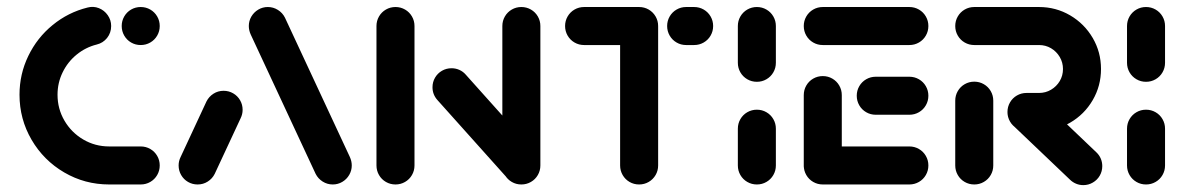

<svg xmlns="http://www.w3.org/2000/svg" viewBox="-20 -539 3465 561"><path d="M37 -262.2Q37 -322.6 62.8 -375.7Q88.5 -428.9 133.9 -465.9Q179.3 -503 235.9 -517Q253 -521.5 268.9 -515.2Q284.8 -508.9 294.8 -494.6Q304.8 -480.4 304.8 -463Q304.8 -443.3 293 -428.3Q281.1 -413.3 262.6 -408.9Q230 -400.7 203.9 -379.4Q177.8 -358.1 163 -327.6Q148.1 -297 148.1 -262.2Q148.1 -221.1 168.3 -186.5Q188.5 -151.9 223.1 -131.5Q257.8 -111.1 298.9 -111.1H391.1Q406.3 -111.1 419.1 -103.7Q431.9 -96.3 439.3 -83.5Q446.7 -70.7 446.7 -55.6Q446.7 -40.4 439.3 -27.6Q431.9 -14.8 419.1 -7.4Q406.3 0 391.1 0H298.9Q227.8 0 167.6 -35.2Q107.4 -70.4 72.2 -130.7Q37 -191.1 37 -262.2ZM335.6 -463Q335.6 -478.1 343 -490.9Q350.4 -503.7 363.1 -511.1Q375.9 -518.5 391.1 -518.5Q406.3 -518.5 419.1 -511.1Q431.9 -503.7 439.3 -490.9Q446.7 -478.1 446.7 -463Q446.7 -447.8 439.3 -435Q431.9 -422.2 419.1 -414.8Q406.3 -407.4 391.1 -407.4Q375.9 -407.4 363.1 -414.8Q350.4 -422.2 343 -435Q335.6 -447.8 335.6 -463Z M557.4 0Q542.2 0 529.4 -7.4Q516.7 -14.8 509.3 -27.6Q501.9 -40.4 501.9 -55.6Q501.9 -68.5 507.8 -80.4L583.3 -242.6Q590.4 -256.7 603.7 -265.2Q617 -273.7 633.3 -273.7Q648.5 -273.7 661.3 -266.3Q674.1 -258.9 681.5 -246.1Q688.9 -233.3 688.9 -218.1Q688.9 -205.2 683 -193.3L607.4 -31.1Q600.4 -17 587 -8.5Q573.7 0 557.4 0ZM1007.8 -55.6Q1007.8 -40.7 1000.4 -28Q993 -15.2 980.2 -7.6Q967.4 0 952.2 0Q936.3 0 922.8 -8.5Q909.3 -17 902.2 -31.1L712.6 -438.1Q707 -450.4 707 -463Q707 -477.8 714.4 -490.6Q721.9 -503.3 734.6 -510.9Q747.4 -518.5 762.6 -518.5Q778.5 -518.5 792 -510Q805.6 -501.5 812.6 -487.4L1002.2 -80.4Q1007.8 -68.1 1007.8 -55.6Z M1135.6 0Q1120.4 0 1107.6 -7.4Q1094.8 -14.8 1087.4 -27.6Q1080 -40.4 1080 -55.6V-463Q1080 -478.1 1087.4 -490.9Q1094.8 -503.7 1107.6 -511.1Q1120.4 -518.5 1135.6 -518.5Q1150.7 -518.5 1163.5 -511.1Q1176.3 -503.7 1183.7 -490.9Q1191.1 -478.1 1191.1 -463V-55.6Q1191.1 -40.4 1183.7 -27.6Q1176.3 -14.8 1163.5 -7.4Q1150.7 0 1135.6 0ZM1243.7 -284.1Q1243.7 -299.3 1251.1 -312Q1258.5 -324.8 1271.3 -332.2Q1284.1 -339.6 1299.3 -339.6Q1311.5 -339.6 1322.2 -334.8Q1333 -330 1340.7 -321.1L1549.3 -88.1L1466.3 -14.1L1257.8 -247Q1243.7 -263 1243.7 -284.1ZM1503.3 0Q1488.1 0 1475.4 -7.4Q1462.6 -14.8 1455.2 -27.6Q1447.8 -40.4 1447.8 -55.6V-463Q1447.8 -478.1 1455.2 -490.9Q1462.6 -503.7 1475.4 -511.1Q1488.1 -518.5 1503.3 -518.5Q1518.5 -518.5 1531.3 -511.1Q1544.1 -503.7 1551.5 -490.9Q1558.9 -478.1 1558.9 -463V-55.6Q1558.9 -40.4 1551.5 -27.6Q1544.1 -14.8 1531.3 -7.4Q1518.5 0 1503.3 0Z M1903 -461.5V-55.6Q1903 -40.4 1895.6 -27.6Q1888.1 -14.8 1875.4 -7.4Q1862.6 0 1847.4 0Q1832.2 0 1819.4 -7.4Q1806.7 -14.8 1799.3 -27.6Q1791.9 -40.4 1791.9 -55.6V-461.5ZM1631.1 -463Q1631.1 -478.1 1638.5 -490.9Q1645.9 -503.7 1658.7 -511.1Q1671.5 -518.5 1686.7 -518.5H1847.4Q1862.6 -518.5 1875.4 -511.1Q1888.1 -503.7 1895.6 -490.9Q1903 -478.1 1903 -463Q1903 -447.8 1895.6 -435Q1888.1 -422.2 1875.4 -414.8Q1862.6 -407.4 1847.4 -407.4H1686.7Q1671.5 -407.4 1658.7 -414.8Q1645.9 -422.2 1638.5 -435Q1631.1 -447.8 1631.1 -463ZM1929.3 -463Q1929.3 -478.1 1936.7 -490.9Q1944.1 -503.7 1956.9 -511.1Q1969.6 -518.5 1984.8 -518.5H2008.1Q2023.3 -518.5 2036.1 -511.1Q2048.9 -503.7 2056.3 -490.9Q2063.7 -478.1 2063.7 -463Q2063.7 -447.8 2056.3 -435Q2048.9 -422.2 2036.1 -414.8Q2023.3 -407.4 2008.1 -407.4H1984.8Q1969.6 -407.4 1956.9 -414.8Q1944.1 -422.2 1936.7 -435Q1929.3 -447.8 1929.3 -463Z M2191.5 0Q2176.3 0 2163.5 -7.4Q2150.7 -14.8 2143.3 -27.6Q2135.9 -40.4 2135.9 -55.6V-163Q2135.9 -178.1 2143.3 -190.9Q2150.7 -203.7 2163.5 -211.1Q2176.3 -218.5 2191.5 -218.5Q2206.7 -218.5 2219.4 -211.1Q2232.2 -203.7 2239.6 -190.9Q2247 -178.1 2247 -163V-55.6Q2247 -40.4 2239.6 -27.6Q2232.2 -14.8 2219.4 -7.4Q2206.7 0 2191.5 0ZM2191.5 -300Q2176.3 -300 2163.5 -307.4Q2150.7 -314.8 2143.3 -327.6Q2135.9 -340.4 2135.9 -355.6V-463Q2135.9 -478.1 2143.3 -490.9Q2150.7 -503.7 2163.5 -511.1Q2176.3 -518.5 2191.5 -518.5Q2206.7 -518.5 2219.4 -511.1Q2232.2 -503.7 2239.6 -490.9Q2247 -478.1 2247 -463V-355.6Q2247 -340.4 2239.6 -327.6Q2232.2 -314.8 2219.4 -307.4Q2206.7 -300 2191.5 -300Z M2328.5 -51.9V-261.1Q2328.5 -276.3 2335.9 -289.1Q2343.3 -301.9 2356.1 -309.3Q2368.9 -316.7 2384.1 -316.7Q2399.3 -316.7 2412 -309.3Q2424.8 -301.9 2432.2 -289.1Q2439.6 -276.3 2439.6 -261.1V-51.9ZM2692.6 -55.6Q2692.6 -40.4 2685.2 -27.6Q2677.8 -14.8 2665 -7.4Q2652.2 0 2637 0H2384.1Q2368.9 0 2356.1 -7.4Q2343.3 -14.8 2335.9 -27.6Q2328.5 -40.4 2328.5 -55.6Q2328.5 -70.7 2335.9 -83.5Q2343.3 -96.3 2356.1 -103.7Q2368.9 -111.1 2384.1 -111.1H2637Q2652.2 -111.1 2665 -103.7Q2677.8 -96.3 2685.2 -83.5Q2692.6 -70.7 2692.6 -55.6ZM2483.3 -259.3Q2483.3 -274.4 2490.7 -287.2Q2498.1 -300 2510.9 -307.4Q2523.7 -314.8 2538.9 -314.8H2637Q2652.2 -314.8 2665 -307.4Q2677.8 -300 2685.2 -287.2Q2692.6 -274.4 2692.6 -259.3Q2692.6 -244.1 2685.2 -231.3Q2677.8 -218.5 2665 -211.1Q2652.2 -203.7 2637 -203.7H2538.9Q2523.7 -203.7 2510.9 -211.1Q2498.1 -218.5 2490.7 -231.3Q2483.3 -244.1 2483.3 -259.3ZM2328.5 -463Q2328.5 -478.1 2335.9 -490.9Q2343.3 -503.7 2356.1 -511.1Q2368.9 -518.5 2384.1 -518.5H2637Q2652.2 -518.5 2665 -511.1Q2677.8 -503.7 2685.2 -490.9Q2692.6 -478.1 2692.6 -463Q2692.6 -447.8 2685.2 -435Q2677.8 -422.2 2665 -414.8Q2652.2 -407.4 2637 -407.4H2384.1Q2368.9 -407.4 2356.1 -414.8Q2343.3 -422.2 2335.9 -435Q2328.5 -447.8 2328.5 -463Z M2826.7 0Q2811.5 0 2798.7 -7.4Q2785.9 -14.8 2778.5 -27.6Q2771.1 -40.4 2771.1 -55.6V-244.8Q2771.1 -260 2778.5 -272.8Q2785.9 -285.6 2798.7 -293Q2811.5 -300.4 2826.7 -300.4Q2841.9 -300.4 2854.6 -293Q2867.4 -285.6 2874.8 -272.8Q2882.2 -260 2882.2 -244.8V-55.6Q2882.2 -40.4 2874.8 -27.6Q2867.4 -14.8 2854.6 -7.4Q2841.9 0 2826.7 0ZM3200.7 -53.7Q3200.7 -38.5 3193.3 -25.7Q3185.9 -13 3173.1 -5.6Q3160.4 1.9 3145.2 1.9Q3134.1 1.9 3124.3 -2.2Q3114.4 -6.3 3106.7 -13.7L2941.1 -171.5Q2933 -179.6 2928.3 -189.8Q2923.7 -200 2923.7 -211.9Q2923.7 -227 2931.1 -239.8Q2938.5 -252.6 2951.3 -260Q2964.1 -267.4 2979.3 -267.4Q2990 -267.4 3000 -263.3Q3010 -259.3 3017.4 -252.2L3183.7 -93.7Q3191.9 -85.9 3196.3 -75.6Q3200.7 -65.2 3200.7 -53.7ZM2923.7 -211.9Q2923.7 -227 2931.1 -239.8Q2938.5 -252.6 2951.3 -260Q2964.1 -267.4 2979.3 -267.4H3015.9Q3035.2 -267.4 3051.1 -276.9Q3067 -286.3 3076.5 -302.2Q3085.9 -318.1 3085.9 -337.4Q3085.9 -356.3 3076.5 -372.4Q3067 -388.5 3051.1 -398Q3035.2 -407.4 3015.9 -407.4H2826.7Q2811.5 -407.4 2798.7 -414.8Q2785.9 -422.2 2778.5 -435Q2771.1 -447.8 2771.1 -463Q2771.1 -478.1 2778.5 -490.9Q2785.9 -503.7 2798.7 -511.1Q2811.5 -518.5 2826.7 -518.5H3015.9Q3065.2 -518.5 3106.9 -494.1Q3148.5 -469.6 3172.8 -428.1Q3197 -386.7 3197 -337.4Q3197 -288.1 3172.8 -246.5Q3148.5 -204.8 3106.9 -180.6Q3065.2 -156.3 3015.9 -156.3H2979.3Q2964.1 -156.3 2951.3 -163.7Q2938.5 -171.1 2931.1 -183.9Q2923.7 -196.7 2923.7 -211.9Z M3328.5 0Q3313.3 0 3300.6 -7.4Q3287.8 -14.8 3280.4 -27.6Q3273 -40.4 3273 -55.6V-163Q3273 -178.1 3280.4 -190.9Q3287.8 -203.7 3300.6 -211.1Q3313.3 -218.5 3328.5 -218.5Q3343.7 -218.5 3356.5 -211.1Q3369.3 -203.7 3376.7 -190.9Q3384.1 -178.1 3384.1 -163V-55.6Q3384.1 -40.4 3376.7 -27.6Q3369.3 -14.8 3356.5 -7.4Q3343.7 0 3328.5 0ZM3328.5 -300Q3313.3 -300 3300.6 -307.4Q3287.8 -314.8 3280.4 -327.6Q3273 -340.4 3273 -355.6V-463Q3273 -478.1 3280.4 -490.9Q3287.8 -503.7 3300.6 -511.1Q3313.3 -518.5 3328.5 -518.5Q3343.7 -518.5 3356.5 -511.1Q3369.3 -503.7 3376.7 -490.9Q3384.1 -478.1 3384.1 -463V-355.6Q3384.1 -340.4 3376.7 -327.6Q3369.3 -314.8 3356.5 -307.4Q3343.7 -300 3328.5 -300Z"/></svg>

Font: 26F Galaxy Sans
Style: Regular
Weight: 400
Designer: C₂₉H₂₅N₃O₅
Version: Version 1.100;FEAKit 1.0